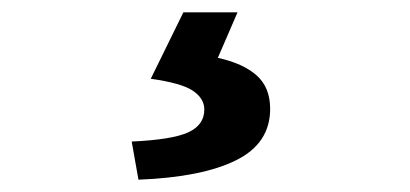

<svg xmlns="http://www.w3.org/2000/svg" viewBox="-20 -24 666 312"><path d="M205 268 194 206Q260 203 286 191Q312 179 312 154Q312 136 293.5 123.5Q275 111 225 104L278 -4H366L334 70Q375 79 397 98.5Q419 118 419 153Q419 209 363.5 236.5Q308 264 205 268Z"/></svg>

Font: Source Han Sans CN Bold
Style: Bold
Weight: 700
Designer: Ryoko NISHIZUKA 西塚涼子 (kana & ideographs); Paul D. Hunt (Latin, Greek & Cyrillic); Wenlong ZHANG 张文龙 (bopomofo); Sandoll 
Foundry: Adobe Systems Incorporated
Version: Version 1.00;May 30, 2023;FontCreator 11.5.0.2422 32-bit